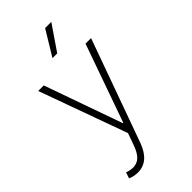

<svg xmlns="http://www.w3.org/2000/svg" viewBox="-302 -851 1138 1138"><g transform="rotate(-45 267.0 -282.5)"><path d="M121.1 214.5Q104.8 214.5 88.8 210.9Q72.8 207.4 60 201.7L72.8 163.7Q123.6 182.9 159.3 165.1Q195 147.4 217.3 85.2L245.4 7.5L45.5 -545.5H92L265.3 -55.8H268.8L442.1 -545.5H488.6L255.3 102.3Q213.4 215.2 121.1 214.5ZM242.9 -623.2 338.1 -780.2H389.9L282.7 -623.2Z"/></g></svg>

Font: Inter UI Extra Light
Style: Regular
Weight: 200
Designer: Rasmus Andersson
Foundry: rsms
Version: 3.2;8d6f07862